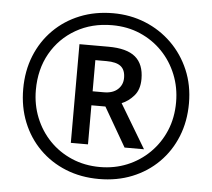

<svg xmlns="http://www.w3.org/2000/svg" viewBox="-52 -781 936 847"><g transform="rotate(5 416.0 -357.0)"><path d="M416 10Q336 10 269 -17Q202 -44 152.5 -93.5Q103 -143 76 -210Q49 -277 49 -357Q49 -437 76 -504Q103 -571 152.5 -620.5Q202 -670 269 -697Q336 -724 416 -724Q492 -724 558.5 -697Q625 -670 675.5 -620.5Q726 -571 754.5 -504Q783 -437 783 -357Q783 -277 756 -210Q729 -143 679.5 -93.5Q630 -44 563 -17Q496 10 416 10ZM416 -43Q480 -43 536 -66Q592 -89 635 -131.5Q678 -174 702 -231Q726 -288 726 -357Q726 -422 703 -479Q680 -536 638.5 -579Q597 -622 540.5 -646.5Q484 -671 416 -671Q326 -671 255.5 -630.5Q185 -590 145 -519.5Q105 -449 105 -357Q105 -292 128 -235Q151 -178 192.5 -135Q234 -92 291 -67.5Q348 -43 416 -43ZM279 -138V-575H407Q489 -575 527 -543Q565 -511 565 -446Q565 -399 541 -371.5Q517 -344 487 -332L603 -138H517L417 -311H355V-138ZM405 -373Q444 -373 466 -393Q488 -413 488 -444Q488 -479 468 -495Q448 -511 404 -511H355V-373Z"/></g></svg>

Font: Noto Sans Lydian
Style: Regular
Weight: 400
Designer: Monotype Design Team
Foundry: Monotype Imaging Inc.
Version: Version 2.002; ttfautohint (v1.8.4.7-5d5b)